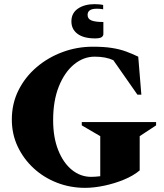

<svg xmlns="http://www.w3.org/2000/svg" viewBox="-20 -895 789 925"><path d="M390 10Q318 10 254 -15Q190 -40 141.5 -85Q93 -130 65 -189.5Q37 -249 37 -319Q37 -396 69 -460Q101 -524 156 -571Q211 -618 281 -644Q351 -670 427 -670Q481 -670 519 -664Q557 -658 587 -647Q617 -636 646 -622L661 -439H642L526 -605Q490 -622 436 -622Q382 -622 336.5 -584.5Q291 -547 263.5 -478.5Q236 -410 236 -316Q236 -233 260.5 -171.5Q285 -110 326.5 -76.5Q368 -43 419 -43Q439 -43 463 -46V-239L374 -291V-307H732V-291L653 -239V-74Q622 -48 577 -29.5Q532 -11 482.5 -0.5Q433 10 390 10ZM575 -77 565 -72Q570 -74 575 -77ZM438 -710Q383 -710 353.5 -732Q324 -754 324 -792Q324 -832 355.5 -853.5Q387 -875 436 -875Q446 -875 457.5 -874Q469 -873 477 -871V-850Q469 -852 460 -852.5Q451 -853 446 -853Q402 -853 402 -823Q402 -804 420.5 -796.5Q439 -789 478 -789V-731Q478 -722 469.5 -716Q461 -710 438 -710Z"/></svg>

Font: Spectral SC ExtraBold
Style: Regular
Weight: 800
Designer: Jean-Baptiste Levee
Foundry: Production Type
Version: Version 2.001